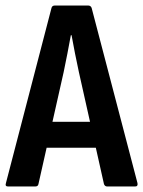

<svg xmlns="http://www.w3.org/2000/svg" viewBox="-21 -675 518 695"><path d="M7.9 0Q-3.5 0 0.5 -12.4L165.5 -646.6Q168 -655 177.4 -655H298.2Q307.1 -655 310.6 -646.6L476.6 -12.4Q479.1 0 468.2 0H366.8Q358.9 0 355.4 -8.4L264.6 -413.8Q257.1 -447.8 250.6 -481.2Q244 -514.7 238 -547.7H235.5Q229.5 -514.7 223 -481.3Q216.5 -447.8 209.4 -413.9L118.2 -8.9Q116.7 0 106.8 0ZM130.2 -140.2 148.6 -234.1H323L343.4 -140.2Z"/></svg>

Font: Sofia Sans Condensed
Style: Regular
Weight: 400
Designer: Botio Nikoltchev, Ani Petrova
Foundry: lettersoup
Version: Version 4.100